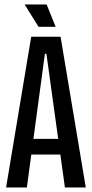

<svg xmlns="http://www.w3.org/2000/svg" viewBox="-20 -821 402 841"><path d="M6.7 0 116.7 -660H245.3L355.7 0H264.3L183.3 -585.7H176.7L97.7 0ZM89.3 -144V-212.7H268.3V-144ZM148.7 -703.7 88 -801.3H184.3L223.7 -703.7Z"/></svg>

Font: Bricolage Grotesque 96pt ExtraBold Condensed
Style: Regular
Weight: 800
Width: 3
Version: Version 1.001;gftools[0.9.33.dev8+g029e19f]